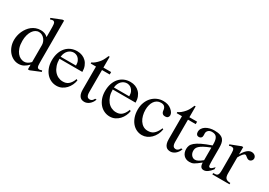

<svg xmlns="http://www.w3.org/2000/svg" viewBox="8 -1469 3161 2257"><g transform="rotate(30 1588.5 -340.5)"><path d="M369.1 14.6H347.2V-49.8Q317.4 -18.6 286.6 -2Q255.9 14.6 216.8 14.6Q179.7 14.6 146.2 -2Q112.8 -18.6 87.6 -47.9Q62.5 -77.1 47.6 -117.4Q32.7 -157.7 32.7 -205.1Q32.7 -233.9 39.1 -264.2Q45.4 -294.4 58.1 -322.8Q70.8 -351.1 89.4 -376.2Q107.9 -401.4 131.8 -420.2Q155.8 -439 185.5 -450Q215.3 -460.9 250 -460.9Q279.3 -460.9 303.5 -451.9Q327.6 -442.9 347.2 -423.3V-506.3Q347.2 -543.5 346.4 -564.9Q345.7 -586.4 344 -598.4Q342.3 -610.4 339.4 -615.2Q336.4 -620.1 332 -624.5Q323.7 -632.8 311.3 -631.6Q298.8 -630.4 279.3 -623.5L272.5 -641.1L406.7 -694.8H429.2V-177.2Q429.2 -141.1 429.7 -119.4Q430.2 -97.7 431.6 -85Q433.1 -72.3 436 -66.4Q439 -60.5 444.3 -56.6Q453.1 -49.3 466.1 -50.3Q479 -51.3 498.5 -58.6L504.4 -41.5ZM347.2 -315.9Q347.2 -334.5 340.1 -354.5Q333 -374.5 319.8 -391.4Q306.6 -408.2 287.6 -419.4Q268.6 -430.7 244.1 -431.2Q219.2 -432.1 197.3 -419.2Q175.3 -406.2 158.9 -381.8Q142.6 -357.4 132.8 -322.3Q123 -287.1 123 -244.1Q123 -189.9 135.7 -151.4Q148.4 -112.8 168.5 -88.4Q188.5 -64 212.9 -52.5Q237.3 -41 260.7 -40.5Q284.2 -40.5 305.2 -51.5Q326.2 -62.5 347.2 -84.5Z M916.5 -163.6Q911.6 -130.9 896.5 -98.9Q881.3 -66.9 857.9 -41.7Q834.5 -16.6 802.7 -1Q771 14.6 732.4 14.6Q692.9 14.6 657.2 -1.7Q621.6 -18.1 595 -48.6Q568.4 -79.1 552.7 -122.3Q537.1 -165.5 537.1 -218.8Q537.1 -275.4 552.5 -320.3Q567.9 -365.2 595.5 -396.5Q623 -427.7 661.1 -444.3Q699.2 -460.9 744.6 -460.9Q781.7 -460.9 813.2 -448.5Q844.7 -436 867.7 -412.6Q890.6 -389.2 903.6 -355.5Q916.5 -321.8 916.5 -279.3H606.4Q606.4 -229.5 619.6 -189.9Q632.8 -150.4 655.3 -123Q677.7 -95.7 707.3 -81.3Q736.8 -66.9 769.5 -66.4Q791.5 -65.9 810.3 -71Q829.1 -76.2 845.2 -88.6Q861.3 -101.1 875.2 -121.8Q889.2 -142.6 900.9 -173.3ZM814.5 -306.6Q814.5 -343.8 803.7 -366.9Q793 -390.1 777.8 -403.3Q762.7 -416.5 746.1 -421.4Q729.5 -426.3 717.3 -426.3Q697.8 -426.3 679 -418.5Q660.2 -410.6 645 -395.5Q629.9 -380.4 619.6 -357.9Q609.4 -335.4 606.4 -306.6Z M1224.1 -81.5Q1216.3 -56.6 1203.1 -38.6Q1189.9 -20.5 1174.8 -8.8Q1159.7 2.9 1143.3 8.8Q1127 14.6 1112.3 14.6Q1096.2 14.6 1080.6 10.3Q1064.9 5.9 1052.2 -7.1Q1039.6 -20 1031.7 -43.2Q1023.9 -66.4 1023.9 -104V-414.1H952.1V-429.2Q972.2 -436.5 994.4 -454.8Q1016.6 -473.1 1035.6 -495.6Q1042.5 -503.9 1047.9 -511.2Q1053.2 -518.6 1059.6 -529.1Q1065.9 -539.6 1073.2 -555.2Q1080.6 -570.8 1090.8 -594.7H1105.5V-447.3H1210.4V-414.1H1105.5V-115.7Q1105.5 -93.8 1108.9 -79.6Q1112.3 -65.4 1118.4 -57.1Q1124.5 -48.8 1132.6 -45.4Q1140.6 -42 1149.9 -41.5Q1168 -40.5 1181.9 -51.5Q1195.8 -62.5 1204.6 -81.5Z M1639.2 -163.6Q1634.3 -130.9 1619.1 -98.9Q1604 -66.9 1580.6 -41.7Q1557.1 -16.6 1525.4 -1Q1493.7 14.6 1455.1 14.6Q1415.5 14.6 1379.9 -1.7Q1344.2 -18.1 1317.6 -48.6Q1291 -79.1 1275.4 -122.3Q1259.8 -165.5 1259.8 -218.8Q1259.8 -275.4 1275.1 -320.3Q1290.5 -365.2 1318.1 -396.5Q1345.7 -427.7 1383.8 -444.3Q1421.9 -460.9 1467.3 -460.9Q1504.4 -460.9 1535.9 -448.5Q1567.4 -436 1590.3 -412.6Q1613.3 -389.2 1626.2 -355.5Q1639.2 -321.8 1639.2 -279.3H1329.1Q1329.1 -229.5 1342.3 -189.9Q1355.5 -150.4 1377.9 -123Q1400.4 -95.7 1429.9 -81.3Q1459.5 -66.9 1492.2 -66.4Q1514.2 -65.9 1533 -71Q1551.8 -76.2 1567.9 -88.6Q1584 -101.1 1597.9 -121.8Q1611.8 -142.6 1623.5 -173.3ZM1537.1 -306.6Q1537.1 -343.8 1526.4 -366.9Q1515.6 -390.1 1500.5 -403.3Q1485.4 -416.5 1468.8 -421.4Q1452.1 -426.3 1439.9 -426.3Q1420.4 -426.3 1401.6 -418.5Q1382.8 -410.6 1367.7 -395.5Q1352.5 -380.4 1342.3 -357.9Q1332 -335.4 1329.1 -306.6Z M2078.1 -169.9Q2071.8 -129.4 2054.2 -95.5Q2036.6 -61.5 2011.5 -37.1Q1986.3 -12.7 1955.6 1Q1924.8 14.6 1891.6 14.6Q1852.1 14.6 1817.4 -2.2Q1782.7 -19 1756.8 -50Q1731 -81.1 1716.1 -125Q1701.2 -168.9 1701.2 -223.1Q1701.2 -276.4 1718.3 -320.1Q1735.4 -363.8 1764.4 -394.8Q1793.5 -425.8 1832.3 -442.9Q1871.1 -460 1914.6 -460Q1981.4 -460 2023.4 -425.3Q2044.4 -408.2 2055.7 -390.1Q2066.9 -372.1 2066.9 -353.5Q2066.9 -336.4 2055.4 -324.2Q2043.9 -312 2021 -312Q2013.7 -312 2004.9 -313.5Q1996.1 -314.9 1988 -320.6Q1980 -326.2 1974.1 -337.6Q1968.3 -349.1 1966.8 -369.1Q1964.4 -395.5 1948.5 -411.9Q1932.6 -428.2 1898.9 -428.2Q1871.1 -428.2 1849.1 -415.8Q1827.1 -403.3 1812 -381.6Q1796.9 -359.9 1789.1 -330.1Q1781.2 -300.3 1781.2 -265.6Q1781.2 -226.1 1790.8 -189.5Q1800.3 -152.8 1818.8 -124.8Q1837.4 -96.7 1864.3 -80.1Q1891.1 -63.5 1926.3 -63.5Q1946.8 -63.5 1965.6 -68.1Q1984.4 -72.8 2001.5 -85.4Q2018.6 -98.1 2034.4 -120.4Q2050.3 -142.6 2064.9 -177.2Z M2391.1 -81.5Q2383.3 -56.6 2370.1 -38.6Q2356.9 -20.5 2341.8 -8.8Q2326.7 2.9 2310.3 8.8Q2293.9 14.6 2279.3 14.6Q2263.2 14.6 2247.6 10.3Q2231.9 5.9 2219.2 -7.1Q2206.5 -20 2198.7 -43.2Q2190.9 -66.4 2190.9 -104V-414.1H2119.1V-429.2Q2139.2 -436.5 2161.4 -454.8Q2183.6 -473.1 2202.6 -495.6Q2209.5 -503.9 2214.8 -511.2Q2220.2 -518.6 2226.6 -529.1Q2232.9 -539.6 2240.2 -555.2Q2247.6 -570.8 2257.8 -594.7H2272.5V-447.3H2377.4V-414.1H2272.5V-115.7Q2272.5 -93.8 2275.9 -79.6Q2279.3 -65.4 2285.4 -57.1Q2291.5 -48.8 2299.6 -45.4Q2307.6 -42 2316.9 -41.5Q2335 -40.5 2348.9 -51.5Q2362.8 -62.5 2371.6 -81.5Z M2834 -64.5Q2778.8 8.3 2727.1 8.3Q2716.3 8.3 2706.8 4.9Q2697.3 1.5 2690.2 -6.8Q2683.1 -15.1 2679 -29.1Q2674.8 -43 2674.8 -64.5Q2645.5 -41.5 2626.2 -27.1Q2606.9 -12.7 2592 -4.9Q2577.1 2.9 2563.7 5.6Q2550.3 8.3 2532.7 8.3Q2508.8 8.3 2489.3 0.2Q2469.7 -7.8 2455.6 -22.7Q2441.4 -37.6 2433.6 -58.8Q2425.8 -80.1 2425.8 -106Q2425.8 -130.9 2434.8 -153.3Q2443.8 -175.8 2470.7 -198.5Q2497.6 -221.2 2546.4 -245.1Q2595.2 -269 2674.8 -296.4V-314.9Q2674.8 -347.2 2669.7 -369.1Q2664.6 -391.1 2654.3 -405Q2644 -418.9 2628.4 -425Q2612.8 -431.2 2591.3 -431.2Q2560.5 -431.2 2543 -415.3Q2525.4 -399.4 2523.9 -376.5L2524.9 -347.2Q2525.9 -326.2 2514.4 -313.7Q2502.9 -301.3 2484.4 -301.3Q2464.8 -301.3 2454.1 -313.7Q2443.4 -326.2 2443.4 -348.1Q2443.4 -374.5 2456.8 -395.3Q2470.2 -416 2492.9 -430.4Q2515.6 -444.8 2545.2 -452.4Q2574.7 -460 2606.9 -460Q2655.3 -460 2684.8 -449.5Q2714.4 -439 2730.5 -419.2Q2746.6 -399.4 2751.7 -371.1Q2756.8 -342.8 2756.8 -307.6V-155.3Q2756.8 -124 2757.8 -104Q2758.8 -84 2759.3 -77.1Q2761.7 -64 2766.6 -58.6Q2771.5 -53.2 2780.8 -53.2Q2785.2 -53.2 2789.1 -54.4Q2793 -55.7 2798.3 -59.6Q2803.7 -63.5 2812 -71.3Q2820.3 -79.1 2834 -92.8ZM2674.8 -267.6Q2618.2 -245.6 2585.2 -227.3Q2552.2 -209 2535.2 -192.4Q2518.1 -175.8 2513.4 -160.4Q2508.8 -145 2508.8 -128.9Q2508.8 -111.3 2514.2 -96.7Q2519.5 -82 2528.6 -71Q2537.6 -60.1 2550 -53.7Q2562.5 -47.4 2576.7 -46.9Q2595.7 -45.9 2619.9 -58.6Q2644 -71.3 2674.8 -96.2Z M3175.3 -406.2Q3175.3 -397.5 3171.9 -389.2Q3168.5 -380.9 3162.4 -374.8Q3156.2 -368.7 3148.2 -364.7Q3140.1 -360.8 3130.9 -360.8Q3118.7 -360.8 3109.1 -366.2Q3099.6 -371.6 3091.8 -378.2Q3084 -384.8 3076.7 -390.1Q3069.3 -395.5 3061.5 -395.5Q3049.3 -395.5 3032 -375.2Q3014.6 -355 2996.1 -319.3V-104Q2996.1 -83 2999.5 -66.9Q3002.9 -50.8 3011.7 -40Q3020.5 -29.3 3035.9 -23.9Q3051.3 -18.6 3075.2 -18.6V0H2842.8V-18.6Q2863.8 -18.6 2877.7 -20.8Q2891.6 -22.9 2899.7 -31.2Q2907.7 -39.6 2911.1 -56.2Q2914.6 -72.8 2914.6 -101.1V-274.4Q2914.6 -309.6 2913.8 -330.3Q2913.1 -351.1 2911.4 -362.8Q2909.7 -374.5 2906.7 -379.9Q2903.8 -385.3 2899.9 -389.6Q2889.2 -395.5 2876.2 -396.5Q2863.3 -397.5 2842.8 -388.7L2838.4 -406.2L2977.1 -460H2996.1V-359.9Q3051.8 -460 3111.8 -460Q3125 -460 3136.7 -456.1Q3148.4 -452.1 3157 -445.1Q3165.5 -438 3170.4 -428Q3175.3 -418 3175.3 -406.2Z"/></g></svg>

Font: Doulos SIL Cyr
Style: Regular
Weight: 400
Designer: Walt Agee, Victor Gaultney, Peter Martin, Debbi Hosken, Becca Hirsbrunner
Foundry: SIL International
Version: Version 5.000